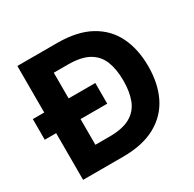

<svg xmlns="http://www.w3.org/2000/svg" viewBox="-154 -861 1031 1022"><g transform="rotate(-30 361.5 -350.0)"><path d="M5 -287V-414H389V-287ZM75 0V-700H320Q442 -700 521.5 -656.5Q601 -613 639.5 -534.5Q678 -456 678 -350Q678 -245 639.5 -166.5Q601 -88 521.5 -44Q442 0 320 0ZM225 -129H311Q393 -129 439.5 -155.5Q486 -182 505.5 -231.5Q525 -281 525 -350Q525 -420 505.5 -469.5Q486 -519 439.5 -545.5Q393 -572 311 -572H225Z"/></g></svg>

Font: DM Sans 16pt Black
Style: Regular
Weight: 900
Version: Version 4.004;gftools[0.9.30]